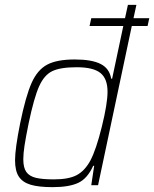

<svg xmlns="http://www.w3.org/2000/svg" viewBox="-20 -763 635 791"><path d="M588 -656H523L384 0H356L368 -80H364Q340 -27 302 -9.5Q264 8 197 8Q139 8 106 -2Q73 -12 57.5 -35.5Q42 -59 42 -103Q42 -150 63 -255Q86 -367 110 -421Q134 -475 174 -496.5Q214 -518 288 -518Q358 -518 394.5 -499.5Q431 -481 438 -439H442L488 -656H349L356 -688H495L507 -743H542L530 -688H595ZM423 -385Q423 -439 393.5 -462.5Q364 -486 296 -486Q229 -486 195.5 -470Q162 -454 141 -407Q120 -360 98 -255Q86 -196 81 -163Q76 -130 76 -107Q76 -72 88.5 -54.5Q101 -37 127.5 -30.5Q154 -24 202 -24Q263 -24 296 -41.5Q329 -59 352 -101Q376 -146 399.5 -241Q423 -336 423 -385Z"/></svg>

Font: Saira Semi Condensed Thin
Style: Italic
Weight: 100
Width: 4
Italic angle: -12°
Designer: Hector Gatti with collaboration of the Omnibus-Type team
Foundry: Omnibus-Type
Version: Version 1.001; ttfautohint (v1.8)